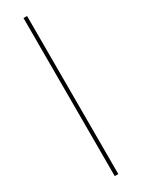

<svg xmlns="http://www.w3.org/2000/svg" viewBox="-244 -778 727 981"><g transform="rotate(-30 119.0 -288.0)"><path d="M107.5 -754H128.5V178.5H107.5Z"/></g></svg>

Font: Lato ExtraLight
Style: Italic
Weight: 275
Italic angle: -7°
Designer: Lukasz Dziedzic with Adam Twardoch and Botio Nikoltchev
Foundry: tyPoland Lukasz Dziedzic
Version: Version 2.015; 2015-08-06; http://www.latofonts.com/